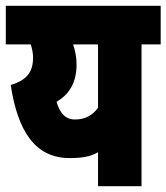

<svg xmlns="http://www.w3.org/2000/svg" viewBox="-20 -642 574 662"><path d="M534 -622H0V-489H86C91 -474 94 -457 94 -444C94 -395 74 -366 17 -349C41 -190 101 -97 220 -97C261 -97 289 -101 318 -117V0H468V-489H534ZM175 -291C216 -315 244 -354 244 -420C244 -446 239 -468 232 -489H318V-270C298 -244 274 -230 238 -230C205 -230 186 -253 175 -291Z"/></svg>

Font: Noto Sans ExtraCondensed Black
Style: Italic
Weight: 900
Width: 2
Italic angle: -12°
Designer: Monotype Design Team
Foundry: Monotype Imaging Inc.
Version: Version 2.013